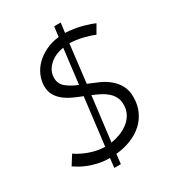

<svg xmlns="http://www.w3.org/2000/svg" viewBox="-202 -889 958 1066"><g transform="rotate(-30 276.5 -356.0)"><path d="M528 -677 496 -622Q463 -636 422 -645.5Q381 -655 342 -656L313 -413Q346 -400 379.5 -385Q413 -370 440 -348Q467 -326 484 -295Q501 -264 501 -220Q501 -172 483.5 -132.5Q466 -93 434.5 -64Q403 -35 358.5 -17Q314 1 261 6L254 68H212L219 8Q177 8 143.5 0Q110 -8 84 -18.5Q58 -29 39.5 -40Q21 -51 11 -58L49 -118Q81 -95 129.5 -77.5Q178 -60 227 -59L264 -362Q233 -374 204 -387.5Q175 -401 152.5 -419Q130 -437 116 -461Q102 -485 102 -519Q102 -554 116.5 -587.5Q131 -621 158 -647.5Q185 -674 223 -692.5Q261 -711 308 -716L316 -780H358L350 -718Q377 -717 405 -712.5Q433 -708 457 -701.5Q481 -695 499.5 -688.5Q518 -682 528 -677ZM433 -212Q433 -239 422.5 -259.5Q412 -280 394.5 -295.5Q377 -311 353.5 -323Q330 -335 304 -346L269 -62Q297 -66 326 -77Q355 -88 379 -106Q403 -124 418 -150.5Q433 -177 433 -212ZM172 -532Q172 -493 201 -469.5Q230 -446 273 -429L300 -652Q240 -642 206 -608Q172 -574 172 -532Z"/></g></svg>

Font: Josefin Sans
Style: Italic
Weight: 400
Italic angle: -7.5°
Designer: Santiago Orozco
Foundry: Typemade